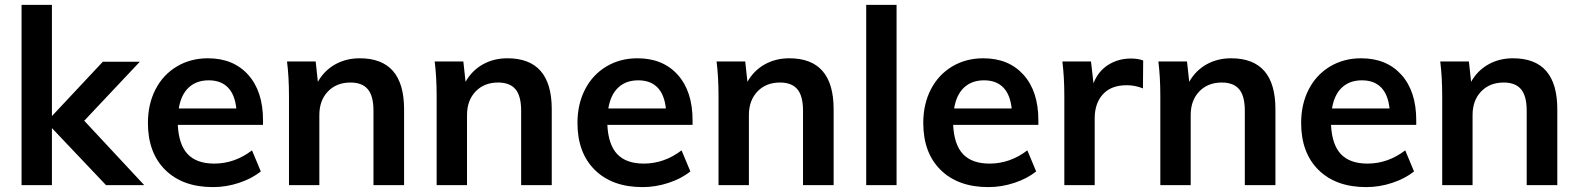

<svg xmlns="http://www.w3.org/2000/svg" viewBox="-20 -756 6444 784"><path d="M413 0 192 -233V0H68V-736H192V-282L400 -504H551L324 -263L569 0Z M1054 -246H706Q710 -165 746.5 -126.5Q783 -88 855 -88Q938 -88 1009 -142L1045 -56Q1009 -27 956.5 -9.5Q904 8 850 8Q726 8 655 -62Q584 -132 584 -254Q584 -331 615 -391Q646 -451 702 -484.5Q758 -518 829 -518Q933 -518 993.5 -450.5Q1054 -383 1054 -265ZM710 -313H945Q939 -370 910.5 -399Q882 -428 832 -428Q782 -428 750.5 -398.5Q719 -369 710 -313Z M1630 -310V0H1505V-304Q1505 -364 1482 -391.5Q1459 -419 1411 -419Q1354 -419 1319 -382.5Q1284 -346 1284 -286V0H1160V-362Q1160 -442 1152 -505H1269L1278 -422Q1304 -468 1348.5 -493Q1393 -518 1449 -518Q1630 -518 1630 -310Z M2233 -310V0H2108V-304Q2108 -364 2085 -391.5Q2062 -419 2014 -419Q1957 -419 1922 -382.5Q1887 -346 1887 -286V0H1763V-362Q1763 -442 1755 -505H1872L1881 -422Q1907 -468 1951.5 -493Q1996 -518 2052 -518Q2233 -518 2233 -310Z M2808 -246H2460Q2464 -165 2500.5 -126.5Q2537 -88 2609 -88Q2692 -88 2763 -142L2799 -56Q2763 -27 2710.5 -9.5Q2658 8 2604 8Q2480 8 2409 -62Q2338 -132 2338 -254Q2338 -331 2369 -391Q2400 -451 2456 -484.5Q2512 -518 2583 -518Q2687 -518 2747.5 -450.5Q2808 -383 2808 -265ZM2464 -313H2699Q2693 -370 2664.5 -399Q2636 -428 2586 -428Q2536 -428 2504.5 -398.5Q2473 -369 2464 -313Z M3384 -310V0H3259V-304Q3259 -364 3236 -391.5Q3213 -419 3165 -419Q3108 -419 3073 -382.5Q3038 -346 3038 -286V0H2914V-362Q2914 -442 2906 -505H3023L3032 -422Q3058 -468 3102.5 -493Q3147 -518 3203 -518Q3384 -518 3384 -310Z M3517 -736H3641V0H3517Z M4220 -246H3872Q3876 -165 3912.5 -126.5Q3949 -88 4021 -88Q4104 -88 4175 -142L4211 -56Q4175 -27 4122.5 -9.5Q4070 8 4016 8Q3892 8 3821 -62Q3750 -132 3750 -254Q3750 -331 3781 -391Q3812 -451 3868 -484.5Q3924 -518 3995 -518Q4099 -518 4159.5 -450.5Q4220 -383 4220 -265ZM3876 -313H4111Q4105 -370 4076.5 -399Q4048 -428 3998 -428Q3948 -428 3916.5 -398.5Q3885 -369 3876 -313Z M4648 -509 4647 -395Q4615 -408 4581 -408Q4517 -408 4483.5 -371Q4450 -334 4450 -273V0H4326V-362Q4326 -442 4318 -505H4435L4445 -416Q4464 -465 4505 -491Q4546 -517 4598 -517Q4627 -517 4648 -509Z M5188 -310V0H5063V-304Q5063 -364 5040 -391.5Q5017 -419 4969 -419Q4912 -419 4877 -382.5Q4842 -346 4842 -286V0H4718V-362Q4718 -442 4710 -505H4827L4836 -422Q4862 -468 4906.5 -493Q4951 -518 5007 -518Q5188 -518 5188 -310Z M5763 -246H5415Q5419 -165 5455.5 -126.5Q5492 -88 5564 -88Q5647 -88 5718 -142L5754 -56Q5718 -27 5665.5 -9.5Q5613 8 5559 8Q5435 8 5364 -62Q5293 -132 5293 -254Q5293 -331 5324 -391Q5355 -451 5411 -484.5Q5467 -518 5538 -518Q5642 -518 5702.5 -450.5Q5763 -383 5763 -265ZM5419 -313H5654Q5648 -370 5619.5 -399Q5591 -428 5541 -428Q5491 -428 5459.5 -398.5Q5428 -369 5419 -313Z M6339 -310V0H6214V-304Q6214 -364 6191 -391.5Q6168 -419 6120 -419Q6063 -419 6028 -382.5Q5993 -346 5993 -286V0H5869V-362Q5869 -442 5861 -505H5978L5987 -422Q6013 -468 6057.5 -493Q6102 -518 6158 -518Q6339 -518 6339 -310Z"/></svg>

Font: Muli
Style: Bold
Weight: 700
Designer: Vernon Adams
Foundry: Vernon Adams
Version: Version 2.001